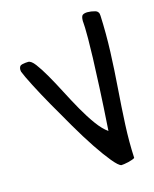

<svg xmlns="http://www.w3.org/2000/svg" viewBox="-88 -599 530 660"><g transform="rotate(-15 177.0 -269.0)"><path d="M12.7 -399.4Q12.7 -400.4 12.2 -402.8Q11.7 -405.3 11.7 -406.2Q11.7 -420.9 23.4 -423.3Q35.2 -425.8 44.9 -425.8Q55.7 -425.8 69.3 -407.7Q83 -389.6 100.1 -359.9Q117.2 -330.1 135.3 -294.9Q153.3 -259.8 172.4 -226.1Q191.4 -192.4 211.4 -165Q231.4 -137.7 250 -125Q255.9 -213.9 258.8 -276.4Q261.7 -338.9 263.2 -381.8Q264.6 -424.8 264.6 -449.7Q264.6 -474.6 264.2 -488.3Q263.7 -502 263.2 -506.3Q262.7 -510.7 262.7 -512.7Q262.7 -530.3 269 -534.2Q275.4 -538.1 286.1 -538.1Q298.8 -538.1 312.5 -534.2Q326.2 -530.3 326.2 -514.6Q329.1 -451.2 326.7 -386.2Q324.2 -321.3 319.3 -257.3Q314.5 -193.4 311.5 -131.8Q308.6 -70.3 311.5 -12.7Q309.6 -10.7 302.7 -8.3Q295.9 -5.9 288.1 -3.9Q280.3 -2 272.9 -1Q265.6 0 262.7 0Q252.9 -2 232.4 -26.9Q211.9 -51.8 186.5 -89.8Q161.1 -127.9 133.8 -174.8Q106.4 -221.7 81.5 -265.6Q56.6 -309.6 38.1 -345.7Q19.5 -381.8 12.7 -399.4Z"/></g></svg>

Font: Shadows Into Light
Style: Regular
Weight: 400
Designer: Kimberly Geswein
Foundry: Kimberly Geswein
Version: Version 001.000